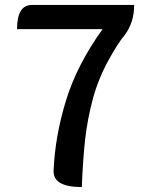

<svg xmlns="http://www.w3.org/2000/svg" viewBox="-20 -757 610 777"><path d="M311 0Q193 0 197 -68Q203 -207 247 -350Q291 -494 395 -639H49Q49 -737 109 -737H523Q523 -666 484 -614Q459 -586 419 -513Q379 -441 356 -358Q334 -275 325 -197Q316 -119 311 0Z"/></svg>

Font: Swei Half Moon CJK TC
Style: Medium
Weight: 500
Version: Version 2.125